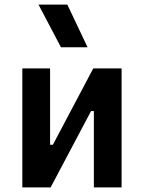

<svg xmlns="http://www.w3.org/2000/svg" viewBox="-20 -815 626 835"><path d="M77.1 0H200.2L376 -332H388.2V0H508.8V-517.6H385.7L210 -185.5H197.8V-517.6H77.1ZM245.1 -609.4H360.8L272.9 -794.9H147.5Z"/></svg>

Font: Cascadia Mono SemiBold
Style: Regular
Weight: 600
Monospace: yes
Designer: Aaron Bell
Foundry: Saja Typeworks
Version: Version 2404.023